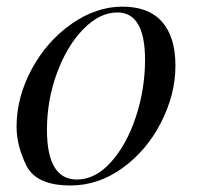

<svg xmlns="http://www.w3.org/2000/svg" viewBox="-20 -549 605 583"><path d="M420.4 -367.2Q420.4 -511.2 336.4 -511.2Q282.7 -511.2 233.2 -460.7Q183.6 -410.2 153.1 -327.6Q122.6 -245.1 122.6 -154.8Q122.6 -3.9 213.4 -3.9Q269.5 -3.9 317.1 -56.9Q364.7 -109.9 392.6 -194.3Q420.4 -278.8 420.4 -367.2ZM194.3 14.2Q89.8 14.2 60.1 -46.4Q30.3 -106.9 30.3 -164.1Q30.3 -252.9 75.7 -337.9Q121.1 -422.9 196.3 -475.8Q271.5 -528.8 351.6 -528.8Q431.6 -528.8 472.2 -482.7Q512.7 -436.5 512.7 -349.6Q512.7 -262.7 469.2 -177.5Q425.8 -92.3 352.3 -39.1Q278.8 14.2 194.3 14.2Z"/></svg>

Font: PlayfairDisplaySC-Italic
Style: Italic
Weight: 400
Italic angle: -14°
Designer: Claus Eggers Sørensen
Foundry: Claus Eggers Sørensen
Version: Version 1.004;PS 001.004;hotconv 1.0.70;makeotf.lib2.5.58329